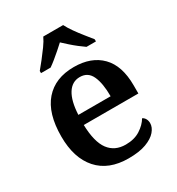

<svg xmlns="http://www.w3.org/2000/svg" viewBox="-184 -881 925 1005"><g transform="rotate(-30 278.5 -378.0)"><path d="M299 10Q179 10 114.5 -62.5Q50 -135 50 -265Q50 -405 112.5 -476.5Q175 -548 288 -548Q393 -548 452.5 -487.5Q512 -427 512 -308V-259H182Q185 -155 220.5 -107.5Q256 -60 322 -60Q374 -60 410 -83Q446 -106 464 -137Q475 -132 481.5 -120.5Q488 -109 488 -94Q488 -69 467.5 -45Q447 -21 405.5 -5.5Q364 10 299 10ZM379 -319Q379 -397 358.5 -442Q338 -487 289 -487Q242 -487 215 -444Q188 -401 184 -319ZM124 -619Q140 -638 160.5 -664Q181 -690 200.5 -717Q220 -744 230 -766H350Q361 -744 380 -717Q399 -690 420 -664Q441 -638 456 -619V-606H399Q383 -617 363 -632.5Q343 -648 324 -665Q305 -682 290 -696Q275 -682 255.5 -665Q236 -648 217 -632.5Q198 -617 182 -606H124Z"/></g></svg>

Font: Noto Serif Kannada SemiBold
Style: Regular
Weight: 600
Version: Version 2.003